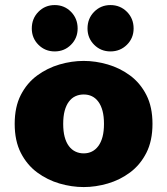

<svg xmlns="http://www.w3.org/2000/svg" viewBox="-20 -728 659 758"><path d="M310.5 10.5Q263 10.5 215 -3.5Q167 -17.5 126.8 -47.2Q86.5 -77 62.2 -124.5Q38 -172 38 -239Q38 -306 62.2 -353.2Q86.5 -400.5 126.8 -430Q167 -459.5 215 -473.5Q263 -487.5 310.5 -487.5Q357.5 -487.5 405.5 -473.5Q453.5 -459.5 493.5 -430Q533.5 -400.5 557.8 -353.2Q582 -306 582 -239Q582 -172 557.8 -124.5Q533.5 -77 493.5 -47.2Q453.5 -17.5 405.5 -3.5Q357.5 10.5 310.5 10.5ZM310.5 -122.5Q328.5 -122.5 343 -129.8Q357.5 -137 368.2 -151.5Q379 -166 384.8 -187.8Q390.5 -209.5 390.5 -239Q390.5 -268.5 384.8 -290.2Q379 -312 368.2 -326.5Q357.5 -341 343 -348Q328.5 -355 310.5 -355Q292.5 -355 277.5 -348Q262.5 -341 251.8 -326.5Q241 -312 235.2 -290.2Q229.5 -268.5 229.5 -239Q229.5 -209.5 235.2 -187.8Q241 -166 251.8 -151.5Q262.5 -137 277.5 -129.8Q292.5 -122.5 310.5 -122.5ZM196 -525Q158 -525 131.8 -551.2Q105.5 -577.5 105.5 -615.5Q105.5 -655 131.8 -681.5Q158 -708 196 -708Q234 -708 260.2 -681.5Q286.5 -655 286.5 -615.5Q286.5 -577.5 260.2 -551.2Q234 -525 196 -525ZM416 -525Q378 -525 351.8 -551.2Q325.5 -577.5 325.5 -615.5Q325.5 -655 351.8 -681.5Q378 -708 416 -708Q454.5 -708 481 -681.5Q507.5 -655 507.5 -615.5Q507.5 -577.5 481 -551.2Q454.5 -525 416 -525Z"/></svg>

Font: Sono Monospace ExtraBold
Style: Regular
Weight: 800
Version: Version 2.112